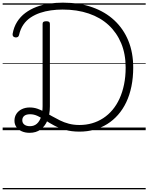

<svg xmlns="http://www.w3.org/2000/svg" viewBox="-20 -981 1118 1447"><path d="M203 20Q170 20 144 8.5Q118 -3 103.5 -23.5Q89 -44 89 -71Q89 -101 104 -123.5Q119 -146 145 -158.5Q171 -171 204 -171Q235 -171 262.5 -161.5Q290 -152 317 -136.5Q344 -121 372.5 -105Q401 -89 432 -73.5Q463 -58 499.5 -48.5Q536 -39 579 -39Q629 -39 674 -52Q719 -65 758 -90.5Q797 -116 828 -153Q859 -190 881 -238Q903 -286 915 -345Q927 -404 927 -472Q927 -574 893.5 -654.5Q860 -735 798.5 -792Q737 -849 649 -879Q561 -909 452 -909Q407 -909 364 -903Q321 -897 282.5 -884Q244 -871 211.5 -849.5Q179 -828 156.5 -795.5Q134 -763 124 -719Q122 -708 115 -703Q108 -698 96 -699Q84 -701 79 -707.5Q74 -714 75 -725Q84 -777 109 -816.5Q134 -856 171 -883.5Q208 -911 253.5 -928.5Q299 -946 350 -953.5Q401 -961 454 -961Q577 -961 675 -926.5Q773 -892 842 -827.5Q911 -763 947.5 -673.5Q984 -584 984 -472Q984 -396 970.5 -330Q957 -264 931.5 -210.5Q906 -157 869.5 -115.5Q833 -74 788 -46Q743 -18 690.5 -3.5Q638 11 579 11Q519 11 472.5 -2Q426 -15 389.5 -34.5Q353 -54 322 -74Q291 -94 263.5 -107Q236 -120 207 -120Q178 -120 163 -108Q148 -96 148 -75Q148 -54 163.5 -42Q179 -30 206 -30Q237 -30 258 -48.5Q279 -67 290 -101.5Q301 -136 301 -181V-801Q301 -812 308 -816.5Q315 -821 329 -821Q343 -821 349.5 -816.5Q356 -812 356 -801V-180Q356 -119 338 -74.5Q320 -30 286 -5Q252 20 203 20ZM0 436H1078V446H0ZM0 -20H1078V0H0ZM0 -505H1078V-500H0ZM0 -956H1078V-946H0Z"/></svg>

Font: Playwrite HU Guides
Style: Regular
Weight: 400
Designer: Veronika Burian, José Scaglione
Foundry: TypeTogether
Version: Version 1.003